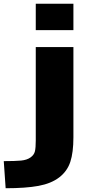

<svg xmlns="http://www.w3.org/2000/svg" viewBox="-57 -770 493 1020"><path d="M133 -24V-520H333V-40Q333 40 316.5 90Q300 140 257.5 172.5Q215 205 147.5 217.5Q80 230 -27 230L-37 86Q24 86 55 83Q86 80 105 66.5Q124 53 128.5 34Q133 15 133 -24ZM133 -610V-750H333V-610Z"/></svg>

Font: Mplus 1p Black
Style: Regular
Weight: 900
Version: Version 1.061